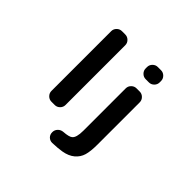

<svg xmlns="http://www.w3.org/2000/svg" viewBox="-224 -1013 1449 1449"><g transform="rotate(45 500.0 -288.5)"><path d="M293 -20.5Q269.5 -20.5 252.4 -37.6Q235.4 -54.7 235.4 -78.1V-715.8Q235.4 -739.3 252.4 -756.3Q269.5 -773.4 293 -773.4H328.1Q351.6 -773.4 368.7 -756.3Q385.7 -739.3 385.7 -715.8V-78.1Q385.7 -54.7 368.7 -37.6Q351.6 -20.5 328.1 -20.5ZM517.6 195.3Q516.6 195.3 515.6 195.3Q493.2 195.3 476.6 179.7Q460 163.1 460 138.7V136.7Q460 113.3 476.6 96.2Q493.2 79.1 517.6 77.1Q574.2 73.2 591.8 58.6Q618.2 39.1 618.2 -36.1V-488.3Q618.2 -511.7 635.3 -528.8Q652.3 -545.9 675.8 -545.9H710Q733.4 -545.9 750.5 -528.8Q767.6 -511.7 767.6 -488.3V-36.1Q767.6 34.2 755.4 76.2Q743.2 118.2 708.5 147.5Q673.8 176.8 617.2 186.5Q577.1 193.4 517.6 195.3ZM675.8 -643.6Q652.3 -643.6 635.3 -660.6Q618.2 -677.7 618.2 -701.2V-715.8Q618.2 -739.3 635.3 -756.3Q652.3 -773.4 675.8 -773.4H710Q733.4 -773.4 750.5 -756.3Q767.6 -739.3 767.6 -715.8V-701.2Q767.6 -677.7 750.5 -660.6Q733.4 -643.6 710 -643.6Z"/></g></svg>

Font: Gen Jyuu Gothic Monospace Bold
Style: Bold
Weight: 700
Designer: [Source Han Sans]
Ryoko NISHIZUKA  (kana & ideographs); Paul D. Hunt (Latin, Greek & Cyrillic); Wenlong ZHANG  (bopomofo
Version: Version 1.002.20150607